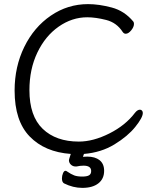

<svg xmlns="http://www.w3.org/2000/svg" viewBox="-20 -733 743 933"><path d="M315 45Q315 42 324 15Q198 6 124.5 -69.5Q51 -145 51 -293Q51 -409 98 -505Q145 -601 227 -657Q309 -713 408 -713Q461 -713 523 -696.5Q585 -680 628 -628Q631 -624 631 -617Q631 -602 617.5 -585.5Q604 -569 591 -569Q582 -569 576 -578Q547 -623 496 -636Q445 -649 404 -649Q330 -649 265 -603.5Q200 -558 161.5 -477.5Q123 -397 123 -295Q123 -169 187.5 -107Q252 -45 363 -45Q433 -45 511.5 -84.5Q590 -124 636 -185Q648 -200 660 -200Q666 -200 670 -195.5Q674 -191 674 -184Q674 -162 637.5 -116.5Q601 -71 536.5 -31.5Q472 8 388 15L383 29Q390 28 404 28Q442 28 464 45.5Q486 63 486 97Q486 136 458 158Q430 180 380 180Q335 180 291 158Q281 152 281 134Q281 121 286 109Q291 97 298 97Q302 97 304 99Q326 114 341 119.5Q356 125 380 125Q402 125 412.5 119Q423 113 423 98Q423 72 386 72Q369 72 352 76H347Q334 76 324.5 67Q315 58 315 45Z"/></svg>

Font: Fusion Kai T
Style: Regular
Weight: 400
Designer: Fontworks Inc.
Version: Version 24.134;May 13, 2024